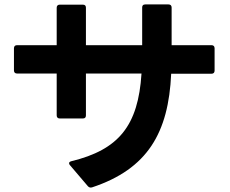

<svg xmlns="http://www.w3.org/2000/svg" viewBox="-20 -808 1040 867"><path d="M390 39 396 38C646 -45 741 -208 753 -475H935C944 -475 949 -480 949 -489V-590C949 -599 944 -604 935 -604H755V-774C755 -783 750 -788 741 -788H636C626 -788 622 -783 622 -774V-604H368V-773C368 -782 364 -787 354 -787H250C241 -787 236 -782 236 -773V-604H57C48 -604 43 -599 43 -590V-490C43 -481 48 -476 57 -476H236V-287C236 -278 241 -273 250 -273H354C364 -273 368 -278 368 -287V-476H619C604 -240 516 -132 302 -80C295 -78 292 -75 292 -71C292 -68 293 -65 296 -62L377 33C381 37 385 39 390 39Z"/></svg>

Font: LINE Seed JP_OTF Bold
Style: Regular
Weight: 700
Designer: LINE & Fontrix & Fontworks
Version: Version 1.009